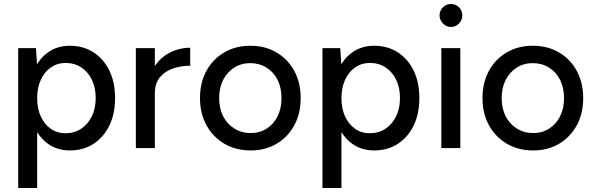

<svg xmlns="http://www.w3.org/2000/svg" viewBox="-20 -741 2977 961"><path d="M71 200V-500H160L166 -408V200ZM330 12Q267 12 220.5 -21Q174 -54 149 -113Q124 -172 124 -250Q124 -329 149 -387.5Q174 -446 220.5 -479Q267 -512 330 -512Q397 -512 448 -479Q499 -446 527.5 -387.5Q556 -329 556 -250Q556 -172 527.5 -113Q499 -54 448 -21Q397 12 330 12ZM307 -74Q352 -74 386 -96.5Q420 -119 439.5 -158.5Q459 -198 459 -250Q459 -302 440 -341.5Q421 -381 387 -403.5Q353 -426 308 -426Q267 -426 234.5 -403.5Q202 -381 184 -341Q166 -301 166 -250Q166 -198 184 -158.5Q202 -119 234 -96.5Q266 -74 307 -74Z M718 -269Q718 -350 749 -401Q780 -452 829 -477Q878 -502 932 -502V-412Q887 -412 846.5 -398.5Q806 -385 780.5 -354.5Q755 -324 755 -272ZM660 0V-500H755V0Z M1235 12Q1160 12 1103 -21.5Q1046 -55 1013.5 -114Q981 -173 981 -250Q981 -327 1013 -386Q1045 -445 1102 -478.5Q1159 -512 1233 -512Q1307 -512 1364 -478.5Q1421 -445 1453 -386Q1485 -327 1485 -250Q1485 -173 1453 -114Q1421 -55 1364.5 -21.5Q1308 12 1235 12ZM1235 -75Q1280 -75 1315 -97.5Q1350 -120 1369.5 -159Q1389 -198 1389 -250Q1389 -302 1369.5 -341Q1350 -380 1314 -402.5Q1278 -425 1233 -425Q1187 -425 1152 -402.5Q1117 -380 1097 -341Q1077 -302 1077 -250Q1077 -198 1097 -159Q1117 -120 1153 -97.5Q1189 -75 1235 -75Z M1594 200V-500H1683L1689 -408V200ZM1853 12Q1790 12 1743.5 -21Q1697 -54 1672 -113Q1647 -172 1647 -250Q1647 -329 1672 -387.5Q1697 -446 1743.5 -479Q1790 -512 1853 -512Q1920 -512 1971 -479Q2022 -446 2050.5 -387.5Q2079 -329 2079 -250Q2079 -172 2050.5 -113Q2022 -54 1971 -21Q1920 12 1853 12ZM1830 -74Q1875 -74 1909 -96.5Q1943 -119 1962.5 -158.5Q1982 -198 1982 -250Q1982 -302 1963 -341.5Q1944 -381 1910 -403.5Q1876 -426 1831 -426Q1790 -426 1757.5 -403.5Q1725 -381 1707 -341Q1689 -301 1689 -250Q1689 -198 1707 -158.5Q1725 -119 1757 -96.5Q1789 -74 1830 -74Z M2189 0V-500H2284V0ZM2237 -606Q2214 -606 2197 -623.5Q2180 -641 2180 -664Q2180 -688 2197 -704.5Q2214 -721 2237 -721Q2261 -721 2277.5 -704.5Q2294 -688 2294 -664Q2294 -641 2277.5 -623.5Q2261 -606 2237 -606Z M2649 12Q2574 12 2517 -21.5Q2460 -55 2427.5 -114Q2395 -173 2395 -250Q2395 -327 2427 -386Q2459 -445 2516 -478.5Q2573 -512 2647 -512Q2721 -512 2778 -478.5Q2835 -445 2867 -386Q2899 -327 2899 -250Q2899 -173 2867 -114Q2835 -55 2778.5 -21.5Q2722 12 2649 12ZM2649 -75Q2694 -75 2729 -97.5Q2764 -120 2783.5 -159Q2803 -198 2803 -250Q2803 -302 2783.5 -341Q2764 -380 2728 -402.5Q2692 -425 2647 -425Q2601 -425 2566 -402.5Q2531 -380 2511 -341Q2491 -302 2491 -250Q2491 -198 2511 -159Q2531 -120 2567 -97.5Q2603 -75 2649 -75Z"/></svg>

Font: Figtree Light Medium
Style: Regular
Weight: 500
Version: Version 2.001;gftools[0.9.30]